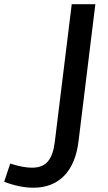

<svg xmlns="http://www.w3.org/2000/svg" viewBox="-52 -731 513 913"><path d="M106.9 161.6Q42 161.6 -32.2 133.3L-3.4 46.9Q57.6 66.4 100.1 66.4Q151.4 66.4 176.3 35.9Q201.2 5.4 208.5 -55.7L289.1 -710.9H401.4L321.3 -58.6Q308.1 48.8 252.7 105.2Q197.3 161.6 106.9 161.6Z"/></svg>

Font: Muli
Style: Semi-BoldItalic
Weight: 600
Italic angle: -7°
Designer: Vernon Adams
Foundry: newtypography
Version: Version 2.0; ttfautohint (v1.00rc1.2-2d82) -l 8 -r 50 -G 200